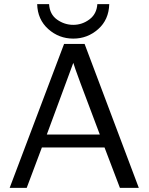

<svg xmlns="http://www.w3.org/2000/svg" viewBox="-20 -915 727 935"><path d="M161 -895H219Q222 -845 258 -819.5Q294 -794 337 -794Q380 -794 415.5 -820.5Q451 -847 454 -895H512Q510 -819 458 -773Q406 -727 337 -727Q267 -727 215 -773.5Q163 -820 161 -895ZM27 0 292 -701H392L656 0H564L489 -197H184L110 0ZM208 -260H466Q344 -581 337 -609Z"/></svg>

Font: Coval
Style: Light
Weight: 300
Foundry: Context Ltd
Version: Version 001.000